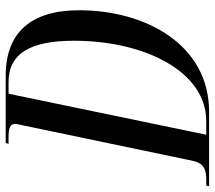

<svg xmlns="http://www.w3.org/2000/svg" viewBox="-90 -694 754 674"><g transform="rotate(-90 287.0 -357.0)"><path d="M-30 0H232C466 0 588 -221 588 -456C588 -625 510 -714 358 -714H122L119 -704H143C172 -704 189 -699 189 -681C189 -674 186 -664 183 -649L60 -60C51 -16 27 -10 -8 -10H-27ZM199 -10H151L295 -704H336C438 -704 481 -624 481 -475C481 -226 373 -10 199 -10Z"/></g></svg>

Font: Noto Serif Display ExtraCondensed Medium
Style: Italic
Weight: 500
Width: 2
Italic angle: -12°
Designer: Monotype Design Team
Foundry: Monotype Imaging Inc.
Version: Version 2.009